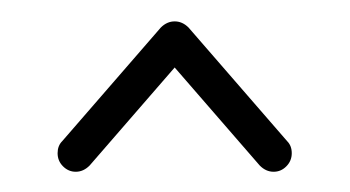

<svg xmlns="http://www.w3.org/2000/svg" viewBox="-20 -539 335 184"><path d="M147.4 -518.5Q154.4 -518.5 159.8 -513.3Q165.2 -508.1 165.2 -501.1Q165.2 -494.1 160.4 -489.3L65.9 -380.4Q60 -374.4 52.6 -374.4Q45.6 -374.4 40.4 -379.6Q35.2 -384.8 35.2 -392.2Q35.2 -399.3 39.6 -403.7L134.1 -512.6Q140 -518.5 147.4 -518.5ZM130 -501.1Q130 -508.1 135.2 -513.3Q140.4 -518.5 147.4 -518.5Q154.8 -518.5 160.7 -512.6L255.2 -403.7Q259.6 -399.3 259.6 -392.2Q259.6 -384.8 254.4 -379.6Q249.3 -374.4 242.2 -374.4Q234.8 -374.4 228.9 -380.4L134.4 -489.3Q130 -493.7 130 -501.1Z"/></svg>

Font: 26F Galaxy Hebrew Light
Style: Regular
Weight: 300
Designer: C₂₉H₂₅N₃O₅
Version: Version 1.000